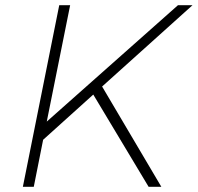

<svg xmlns="http://www.w3.org/2000/svg" viewBox="-20 -719 761 739"><path d="M721 -699 373 -386 601 0H552L339 -355L146 -181L110 0H68L208 -699H250L160 -251L665 -699Z"/></svg>

Font: Gontserrat ExtraLight
Style: Italic
Weight: 275
Italic angle: -11.3°
Designer: Julieta Ulanovsky
Foundry: Julieta Ulanovsky
Version: Version 6.001